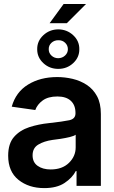

<svg xmlns="http://www.w3.org/2000/svg" viewBox="-20 -944 580 975"><path d="M204.6 11.2Q126 11.2 73.7 -30.8Q21.5 -72.8 21.5 -153.3Q21.5 -214.8 51.3 -248.8Q81.1 -282.7 128.4 -298.1Q175.8 -313.5 228.5 -318.8Q300.8 -326.7 332 -333.5Q363.3 -340.3 363.3 -368.2V-370.6Q363.3 -410.2 339.6 -432.1Q315.9 -454.1 271.5 -454.1Q224.1 -454.1 196.5 -433.6Q168.9 -413.1 159.2 -385.3L39.6 -402.3Q60.5 -476.6 122.6 -514.6Q184.6 -552.7 270.5 -552.7Q309.6 -552.7 348.9 -543.5Q388.2 -534.2 420.7 -512.9Q453.1 -491.7 472.7 -455.6Q492.2 -419.4 492.2 -365.2V0H368.7V-75.2H364.7Q347.2 -41 307.9 -14.9Q268.6 11.2 204.6 11.2ZM237.3 -83.5Q295.9 -83.5 330.1 -116.9Q364.3 -150.4 364.3 -195.8V-259.8Q356 -253.4 334 -248Q312 -242.7 287.6 -239Q263.2 -235.4 246.1 -233.4Q203.1 -227.1 174.3 -209.7Q145.5 -192.4 145.5 -155.3Q145.5 -119.6 171.4 -101.6Q197.3 -83.5 237.3 -83.5ZM231.9 -826.2 303.2 -923.8H417L319.3 -826.2ZM275.9 -594.2Q231.4 -594.2 200 -623.5Q168.5 -652.8 168.9 -694.3Q168.5 -735.8 200 -765.1Q231.4 -794.4 275.9 -794.9Q320.3 -794.4 351.8 -765.1Q383.3 -735.8 382.8 -694.3Q383.3 -652.8 351.8 -623.5Q320.3 -594.2 275.9 -594.2ZM275.9 -648.4Q296.4 -648.9 310.5 -662.1Q324.7 -675.3 324.7 -694.3Q324.7 -713.4 310.8 -726.8Q296.9 -740.2 275.9 -739.7Q255.4 -739.7 241.2 -726.6Q227.1 -713.4 227.5 -694.3Q227.1 -675.3 241.2 -661.9Q255.4 -648.4 275.9 -648.4Z"/></svg>

Font: Inter Tight SemiBold
Style: Regular
Weight: 600
Designer: Rasmus Andersson
Foundry: rsms
Version: Version 3.004; ttfautohint (v1.8.4.7-5d5b)